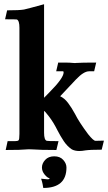

<svg xmlns="http://www.w3.org/2000/svg" viewBox="-20 -719 519 921"><path d="M360.4 5.4Q339.4 5.4 324.7 -2.4Q302.2 -17.6 286.1 -41.7Q270 -65.9 255.9 -93.3Q236.8 -131.8 215.8 -159.2Q194.8 -186.5 191.4 -187V-82.5Q191.4 -46.9 204.6 -43.5Q208 -42 260.7 -42L250.5 0.5Q173.3 0.5 135.3 -2.4Q128.4 -2.9 118.7 -2.9Q113.3 -2.9 108.4 -2.4Q82 0.5 7.3 0.5L16.6 -42H52.2Q64.5 -42 68.8 -45.7Q73.2 -49.3 73.2 -76.7V-585.9Q73.2 -620.1 61 -625.5Q57.1 -626.5 4.4 -626.5L14.2 -669.4Q73.2 -669.4 95.2 -673.3Q107.9 -675.8 191.4 -698.7V-250L216.8 -275.9Q285.2 -344.7 285.2 -371.6Q285.2 -377 282.2 -377H249.5L259.3 -418.9Q299.3 -418.9 311.3 -418.5Q323.2 -418 328.6 -417.2Q334 -416.5 339.8 -416.5L344.7 -417Q370.6 -418.9 441.4 -418.9L431.6 -377H407.2Q381.3 -377 343.8 -337.2Q306.2 -297.4 268.6 -257.3Q289.6 -247.6 306.4 -225.3Q323.2 -203.1 339.4 -173.3Q358.9 -133.8 402.8 -75.2Q428.2 -43.5 438 -43.5L478.5 -44.4L467.8 -1Q413.1 -1 389.2 2.4Q373.5 5.4 360.4 5.4ZM187.5 182.6 184.6 165.5 181.6 152.3 177.2 138.2 208 141.1Q217.8 141.1 217.8 135.7Q208 134.8 194.6 118.9Q181.2 103 181.2 84.5Q181.2 64.9 196.8 47.9Q212.4 30.8 240.2 30.8Q268.1 30.8 283.4 48.1Q298.8 65.4 298.8 84.5Q298.8 182.6 187.5 182.6Z"/></svg>

Font: Quaaykop
Style: Bold
Weight: 700
Designer: Tup Wanders
Foundry: Free font, DO NOT SELL
Version: Version 1.00;July 31, 2023;FontCreator 11.5.0.2430 64-bit